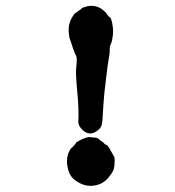

<svg xmlns="http://www.w3.org/2000/svg" viewBox="-20 -596 587 643"><path d="M361 -73Q364 -73 364 -58Q364 -43 361.5 -32Q359 -21 347 -6Q328 20 298 25Q272 30 246.5 17Q221 4 212 -17Q195 -62 215 -95Q218 -100 218.5 -99.5Q219 -99 222.5 -103Q226 -107 226 -107Q227 -107 227.5 -108Q228 -109 231.5 -113Q235 -117 234.5 -118Q234 -119 247 -126Q269 -137 280 -137Q307 -135 309 -132Q311 -129 315 -126.5Q319 -124 319.5 -123.5Q320 -123 322.5 -121.5Q325 -120 329 -115.5Q333 -111 335.5 -111Q338 -111 343 -104.5Q348 -98 349 -95Q350 -92 352.5 -88.5Q355 -85 358 -79Q361 -73 361 -73ZM272 -575Q307 -582 332 -556Q334 -555 333.5 -555Q333 -555 339 -547Q345 -539 347 -539Q352 -537 356 -517Q360 -497 358 -478Q356 -459 351.5 -449.5Q347 -440 347.5 -429.5Q348 -419 344 -398Q340 -376 336 -340Q332 -304 331.5 -301Q331 -298 330.5 -294Q330 -290 329.5 -283.5Q329 -277 328 -266.5Q327 -256 326 -241Q325 -226 324 -206.5Q323 -187 320.5 -177.5Q318 -168 308 -160Q280 -137 255 -162Q243 -175 242.5 -185Q242 -195 242.5 -196Q243 -197 243 -209Q243 -221 242.5 -233.5Q242 -246 241.5 -256Q241 -266 239 -286Q233 -350 235 -367Q239 -401 235 -409Q231 -417 231 -417Q231 -417 230 -419.5Q229 -422 227.5 -426.5Q226 -431 224.5 -434Q223 -437 221.5 -443Q220 -449 219.5 -449.5Q219 -450 218.5 -452.5Q218 -455 217 -457L213 -468Q213 -468 211 -480Q205 -520 230 -550Q232 -553 233 -553Q234 -553 238 -556Q242 -559 242 -559Q242 -559 245 -561Q248 -563 248 -563Q248 -563 256 -570Z"/></svg>

Font: TT2020 Style E
Style: Regular
Weight: 400
Version: Version 00.2